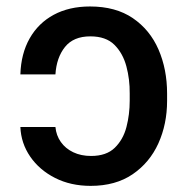

<svg xmlns="http://www.w3.org/2000/svg" viewBox="-20 -573 588 602"><path d="M43.9 -174.8H153.8Q156.2 -148.4 170.7 -127.9Q185.1 -107.4 209.5 -95.7Q233.9 -84 265.6 -84Q313.5 -84 339.8 -109.6Q366.2 -135.3 376.5 -174.8Q386.7 -214.4 386.7 -256.8V-279.8Q387.2 -324.2 376.2 -365.2Q365.2 -406.2 338.6 -432.6Q312 -459 263.2 -459Q210.4 -459 183.8 -425.8Q157.2 -392.6 153.8 -339.8H43.9Q45.9 -404.8 73 -452.6Q100.1 -500.5 148.4 -526.6Q196.8 -552.7 262.2 -552.7Q342.8 -552.7 396.5 -516.1Q450.2 -479.5 477.1 -417.5Q503.9 -355.5 503.9 -279.8V-256.8Q503.9 -184.1 476.6 -123.5Q449.2 -63 395.8 -26.6Q342.3 9.8 264.2 9.8Q201.7 9.8 152.6 -15.1Q103.5 -40 74.7 -82Q45.9 -124 43.9 -174.8Z"/></svg>

Font: V-Inter
Style: Medium-500
Weight: 500
Designer: Rasmus Andersson
Foundry: rsms
Version: Version 4.000;git-4146feb